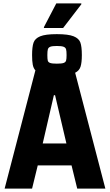

<svg xmlns="http://www.w3.org/2000/svg" viewBox="-20 -1099 640 1119"><path d="M594 0H430L397 -135H200L167 0H7L186 -688H187Q175 -701 171 -721.5Q167 -742 167 -778Q167 -826 175.5 -850.5Q184 -875 214.5 -887.5Q245 -900 311 -900Q378 -900 409 -887.5Q440 -875 448.5 -851Q457 -827 457 -778Q457 -734 449.5 -710.5Q442 -687 418 -675ZM256 -778Q256 -755 258.5 -745.5Q261 -736 272.5 -732Q284 -728 311 -728Q339 -728 350.5 -732Q362 -736 365 -745.5Q368 -755 368 -778Q368 -802 365 -812Q362 -822 350.5 -826.5Q339 -831 311 -831Q284 -831 273 -826.5Q262 -822 259 -812Q256 -802 256 -778ZM229 -263H367L301 -544H294ZM236 -936V-941L308 -1079H454V-1074L348 -936Z"/></svg>

Font: Saira Semi Condensed
Style: Bold
Weight: 700
Width: 4
Designer: Hector Gatti with collaboration of the Omnibus-Type team
Foundry: Omnibus-Type
Version: Version 1.001; ttfautohint (v1.8)